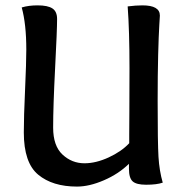

<svg xmlns="http://www.w3.org/2000/svg" viewBox="-20 -686 683 716"><path d="M61 -658.2Q86.9 -666 120.1 -666Q158.2 -666 175.5 -654.5Q192.9 -643.1 192.9 -615.2Q192.9 -574.2 185.5 -431.6Q178.2 -289.1 178.2 -210Q178.2 -142.1 213.1 -109.6Q248 -77.1 294.9 -77.1Q337.9 -77.1 385.5 -99.1Q433.1 -121.1 461.9 -151.9V-183.6Q461.9 -208 462.4 -270.5Q462.9 -333 462.9 -431.2Q462.9 -570.8 456.1 -662.1Q486.8 -666 511.2 -666Q576.2 -666 576.2 -627.9Q576.2 -626 574 -591.1Q571.8 -556.2 569.8 -481.7Q567.9 -407.2 567.9 -309.1Q567.9 -153.8 571 -101.3Q574.2 -48.8 586.9 -4.9Q564.9 2.9 524.9 2.9Q488.8 2.9 474.9 -9.5Q460.9 -22 460.9 -56.2V-75.2Q421.9 -37.1 367.4 -13.7Q313 9.8 267.1 9.8Q175.8 9.8 122.3 -34.7Q68.8 -79.1 68.8 -191.9Q68.8 -251 73.5 -352.1Q78.1 -453.1 78.1 -501Q78.1 -596.2 61 -658.2Z"/></svg>

Font: Sukar
Style: Bold
Weight: 700
Designer: Dario Muhafara - Ghiath Alsory
Foundry: Dario Muhafara - Ghiath Alsory
Version: Version 1.00 March 27, 2016, initial release